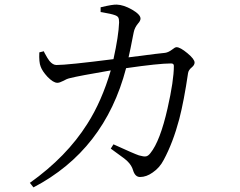

<svg xmlns="http://www.w3.org/2000/svg" viewBox="-20 -769 1040 832"><path d="M125 43 109.4 23.4Q268.6 -89.8 358.4 -232.4Q420.9 -330.1 460 -463.9Q322.3 -440.4 284.2 -430.7Q269.5 -427.7 252.9 -418Q238.3 -410.2 228.5 -410.2Q210.9 -410.2 185.5 -436.5Q163.1 -460.9 156.2 -480.5Q148.4 -499 150.4 -542L169.9 -546.9Q170.9 -544.9 172.9 -540Q186.5 -514.6 194.3 -504.9Q209 -487.3 224.6 -487.3Q272.5 -487.3 471.7 -512.7Q494.1 -614.3 496.1 -671.9Q496.1 -686.5 492.7 -692.9Q489.3 -699.2 478.5 -703.1Q462.9 -709 422.9 -715.8Q418 -716.8 416 -716.8V-737.3Q417 -737.3 419.9 -738.3Q468.8 -750 486.3 -749Q515.6 -748 551.8 -727.5Q588.9 -706.1 588.9 -688.5Q588.9 -678.7 578.1 -667Q563.5 -649.4 559.6 -629.9Q558.6 -625 556.6 -615.2Q544.9 -553.7 537.1 -520.5Q580.1 -525.4 652.3 -535.2Q684.6 -539.1 695.3 -540Q710 -542 726.6 -554.7Q738.3 -564.5 745.1 -564.5Q760.7 -564.5 792 -538.6Q823.2 -512.7 823.2 -498Q823.2 -487.3 811.5 -477.5Q796.9 -465.8 794.9 -452.1Q777.3 -332 756.8 -252.9Q729.5 -150.4 689.5 -76.2Q671.9 -42 641.6 -21.5Q614.3 -2 586.9 -2Q565.4 -2 556.6 -31.2Q550.8 -51.8 533.2 -69.3Q521.5 -81.1 485.4 -106.4Q468.8 -118.2 460 -125L471.7 -143.6Q561.5 -102.5 582 -95.7Q602.5 -89.8 612.3 -91.3Q622.1 -92.8 631.8 -105.5Q673.8 -157.2 706.1 -299.8Q733.4 -419.9 733.4 -483.4Q733.4 -494.1 721.7 -494.1Q668 -494.1 526.4 -473.6Q433.6 -118.2 125 43Z"/></svg>

Font: Bpmf Zihi Only R
Style: R
Weight: 400
Foundry: But Ko
Version: Version 1.320